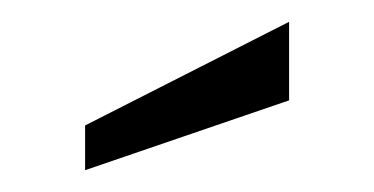

<svg xmlns="http://www.w3.org/2000/svg" viewBox="-20 -752 343 176"><path d="M245 -660 58 -596V-637L245 -732Z"/></svg>

Font: Cabin
Style: Regular
Weight: 400
Designer: Pablo Impallari
Foundry: Pablo Impallari
Version: Version 1.007